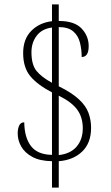

<svg xmlns="http://www.w3.org/2000/svg" viewBox="-20 -780 508 879"><path d="M218 -42Q162 -43 127.5 -62Q93 -81 77 -109.5Q61 -138 61 -170Q61 -189 67.5 -204.5Q74 -220 91 -220Q92 -150 122 -111Q152 -72 218 -71V-357Q151 -392 118.5 -431.5Q86 -471 86 -537Q86 -601 123 -638.5Q160 -676 218 -683V-760H249V-684Q321 -684 353.5 -649.5Q386 -615 386 -569Q386 -519 354 -519Q354 -553 346 -585Q338 -617 315 -636.5Q292 -656 249 -656V-385Q308 -356 340.5 -326Q373 -296 385 -263.5Q397 -231 397 -195Q397 -125 356 -86Q315 -47 249 -42V79H218ZM218 -654Q172 -648 148 -616.5Q124 -585 124 -541Q124 -484 147 -455.5Q170 -427 218 -401ZM249 -70Q303 -76 331 -109Q359 -142 359 -193Q359 -243 333.5 -278Q308 -313 249 -342Z"/></svg>

Font: Noto Serif Sinhala Condensed ExtraLight
Style: Regular
Weight: 200
Width: 3
Designer: Jelle Bosma - Monotype Design Team
Foundry: Monotype Imaging Inc.
Version: Version 2.007; ttfautohint (v1.8.4.7-5d5b)